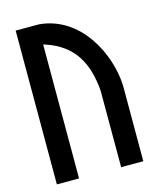

<svg xmlns="http://www.w3.org/2000/svg" viewBox="-124 -939 843 1019"><g transform="rotate(-15 298.0 -429.5)"><path d="M182.4 -7.5V-743.8L191.5 -740.9C347.1 -690.7 402.2 -576.1 413.6 -426.6L413.6 -426.3V-7.5H535.5V-425.8C527.5 -600.5 412.1 -833.2 189.2 -852.5H60.5V-7.5ZM535.5 -426 535.5 -425.7C535.5 -425.7 535.5 -425.8 535.5 -425.8Z"/></g></svg>

Font: Stormning
Style: Light
Weight: 400
Designer: Robert Jablonski, Mew Too
Foundry: Cannot Into Space Fonts
Version: Version 0.90